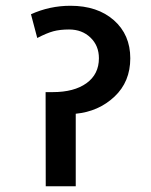

<svg xmlns="http://www.w3.org/2000/svg" viewBox="-20 -652 528 672"><path d="M164.6 -329.6Q239.3 -329.6 282.7 -360.8Q326.2 -392.1 326.2 -448.2Q326.2 -492.2 296.6 -520.5Q267.1 -548.8 221.7 -548.8Q189.9 -548.8 166.5 -542.5Q143.1 -536.1 110.4 -519L88.4 -602.1Q153.8 -631.8 226.6 -631.8Q321.3 -631.8 378.7 -581.1Q436 -530.3 436 -448Q436 -365.7 380.6 -313.7Q325.2 -261.7 245.1 -253.9V0H140.1L139.6 -329.6Z"/></svg>

Font: Yantramanav Medium
Style: Regular
Weight: 500
Version: Version 1.001;PS 1.0;hotconv 1.0.72;makeotf.lib2.5.5900; ttf